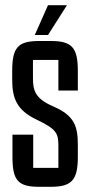

<svg xmlns="http://www.w3.org/2000/svg" viewBox="-20 -715 348 740"><path d="M114 -580H165L238 -695H165ZM175 5C257 5 280 -21 280 -111V-153C280 -224 271 -268 185 -305C115 -335 107 -367 107 -414V-484H205V-366H280V-441C280 -531 258 -557 176 -557H131C48 -557 27 -531 27 -441V-409C27 -338 43 -291 121 -254C199 -217 205 -200 205 -153V-68H108V-196H28V-111C28 -21 48 5 131 5Z"/></svg>

Font: Queering
Style: Regular
Weight: 400
Designer: Adam Naccarato
Foundry: adamnac
Version: Version 2.000;hotconv 1.0.109;makeotfexe 2.5.65596